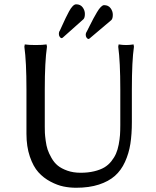

<svg xmlns="http://www.w3.org/2000/svg" viewBox="-20 -863 732 900"><path d="M543.9 -444.8Q543.9 -572.8 534.2 -644L536.1 -654.8Q554.7 -651.9 570.8 -651.9Q587.9 -651.9 606 -654.8L607.9 -644Q598.1 -577.6 598.1 -444.8V-291Q598.1 -233.9 591.1 -188.7Q584 -143.6 565.9 -104Q547.9 -64.5 518.6 -38.6Q489.3 -12.7 443.6 2.2Q397.9 17.1 336.9 17.1Q306.6 17.1 277.8 11.2Q249 5.4 216.6 -11.7Q184.1 -28.8 159.9 -55.7Q135.7 -82.5 119.9 -129.2Q104 -175.8 104 -235.8V-444.8Q104 -572.8 94.2 -644L96.2 -654.8Q114.3 -651.9 147 -651.9Q180.2 -651.9 198.2 -654.8L200.2 -644Q189.9 -574.2 189.9 -444.8V-269Q189.9 -252 190.4 -240.2Q190.9 -228.5 194.1 -204.1Q197.3 -179.7 203.1 -162.1Q209 -144.5 221.4 -122.6Q233.9 -100.6 251 -86.7Q268.1 -72.8 295.7 -63Q323.2 -53.2 357.9 -53.2Q393.1 -53.2 421.4 -60.1Q449.7 -66.9 468.8 -78.1Q487.8 -89.4 502 -107.2Q516.1 -125 523.9 -143.1Q531.7 -161.1 536.4 -185.3Q541 -209.5 542.5 -230Q543.9 -250.5 543.9 -276.9ZM508.8 -793.9Q508.8 -775.9 502 -769L402.8 -685.1Q397.9 -680.2 395 -680.2Q390.6 -680.2 386.2 -686Q381.8 -691.9 381.8 -700.2Q381.8 -707.5 386.2 -714.8V-713.9Q389.6 -720.2 400.1 -741.5Q410.6 -762.7 417.7 -775.9Q424.8 -789.1 434.6 -805.7Q444.3 -822.3 452.9 -830.6Q461.4 -838.9 467.8 -838.9Q487.8 -838.9 498.3 -824.7Q508.8 -810.5 508.8 -793.9ZM377.9 -797.9Q377.9 -779.8 371.1 -772.9L276.9 -689Q272 -684.1 269 -684.1Q264.6 -684.1 260.3 -689.9Q255.9 -695.8 255.9 -704.1Q255.9 -712.9 259.8 -719.2V-717.8Q263.7 -726.1 272.2 -744.9Q280.8 -763.7 287.8 -778.6Q294.9 -793.5 303.5 -809.3Q312 -825.2 320.6 -834Q329.1 -842.8 336.9 -842.8Q356.9 -842.8 367.4 -828.6Q377.9 -814.5 377.9 -797.9Z"/></svg>

Font: Linear Smooth Low Contrast
Style: Regular
Weight: 500
Designer: Philipp H. Poll, Flanker
Foundry: Philipp H. Poll, reworked by Flanker
Version: Version 1.010 | FøM Fix